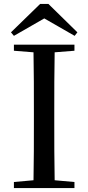

<svg xmlns="http://www.w3.org/2000/svg" viewBox="-20 -960 451 980"><path d="M227 -940H185L36 -795L51 -777L206 -866L361 -777L375 -795ZM51 -701 151 -693C153 -593 153 -493 153 -392V-339C153 -239 153 -138 151 -40L51 -31V0H360V-31L259 -40C257 -140 257 -239 257 -340V-392C257 -493 257 -593 259 -693L360 -701V-732H51Z"/></svg>

Font: Source Han Serif SC Medium
Style: Regular
Weight: 500
Designer: Ryoko NISHIZUKA 西塚涼子 (kana & ideographs); Frank Grießhammer (Latin, Greek & Cyrillic); Wenlong ZHANG 张文龙 (bopomofo); San
Foundry: Adobe
Version: Version 2.003;hotconv 1.1.1;makeotfexe 2.6.0